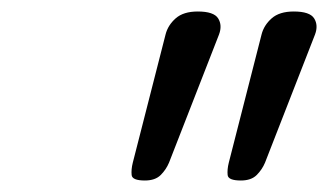

<svg xmlns="http://www.w3.org/2000/svg" viewBox="-20 -1025 571 334"><path d="M232 -711Q210 -711 209 -720.5Q208 -730 211 -742L268 -965Q272 -981 285.5 -993Q299 -1005 324 -1005Q352 -1005 359.5 -993Q367 -981 361 -965L274 -742Q269 -730 259.5 -720.5Q250 -711 232 -711ZM399 -711Q377 -711 376 -720.5Q375 -730 378 -742L435 -965Q439 -981 452.5 -993Q466 -1005 491 -1005Q519 -1005 526.5 -993Q534 -981 528 -965L441 -742Q436 -730 426.5 -720.5Q417 -711 399 -711Z"/></svg>

Font: Playwrite AU VIC
Style: Regular
Weight: 400
Designer: Veronika Burian, José Scaglione
Foundry: TypeTogether
Version: Version 1.002